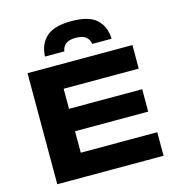

<svg xmlns="http://www.w3.org/2000/svg" viewBox="-123 -962 985 1067"><g transform="rotate(-15 370.0 -428.0)"><path d="M74.5 0V-639H246V0ZM76.5 0V-135.5H686V0ZM164 -259V-388H667V-259ZM76.5 -503.5V-639H678V-503.5ZM383.5 -855.5Q484.5 -855.5 528.5 -815Q572.5 -774.5 575.5 -703H464Q460 -730.5 440.2 -745Q420.5 -759.5 383.5 -759.5Q346 -759.5 326.5 -744.5Q307 -729.5 303.5 -703H192Q195 -774.5 239.8 -815Q284.5 -855.5 383.5 -855.5Z"/></g></svg>

Font: Anek Latin Expanded
Style: Bold
Weight: 700
Width: 7
Designer: Yesha Goshar
Foundry: Ek Type
Version: Version 1.003